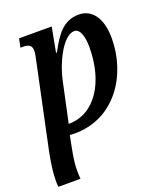

<svg xmlns="http://www.w3.org/2000/svg" viewBox="-152 -640 826 974"><g transform="rotate(-20 261.0 -153.0)"><path d="M-6 240H113C112 228 111 215 111 202C110 160 117 120 127 69L138 13L164 14C382 15 506 -179 506 -376C506 -484 461 -546 388 -546C309 -546 265 -490 220 -403H215L240 -536H64L54 -489H67C96 -489 115 -482 115 -451C115 -439 112 -420 106 -396L12 49C0 106 -8 163 -8 207C-8 219 -8 230 -6 240ZM152 -42 199 -261C216 -344 277 -475 339 -475C370 -475 384 -430 384 -372C384 -187 297 -42 152 -42Z"/></g></svg>

Font: Noto Serif Condensed SemiBold
Style: Italic
Weight: 600
Width: 3
Italic angle: -12°
Designer: Monotype Design Team
Foundry: Monotype Imaging Inc.
Version: Version 2.014